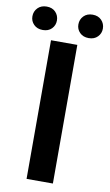

<svg xmlns="http://www.w3.org/2000/svg" viewBox="-151 -943 566 992"><g transform="rotate(10 132.0 -447.5)"><path d="M201 -727.3V0H62.9V-727.3ZM-53.3 -832.7Q-53.3 -858.7 -35.7 -876.8Q-18.1 -894.9 11.4 -894.9Q40.8 -894.9 58.1 -876.8Q75.3 -858.7 75.3 -832.7Q75.3 -807.5 58.1 -789.8Q40.8 -772 11.4 -772Q-18.1 -772 -35.7 -789.8Q-53.3 -807.5 -53.3 -832.7ZM187.9 -832.7Q187.9 -858.7 205.4 -876.8Q223 -894.9 252.5 -894.9Q281.6 -894.9 299 -876.8Q316.4 -858.7 316.4 -832.7Q316.4 -807.5 299 -789.8Q281.6 -772 252.5 -772Q223 -772 205.4 -789.8Q187.9 -807.5 187.9 -832.7Z"/></g></svg>

Font: Interface
Style: Bold
Weight: 700
Designer: Rasmus Andersson
Foundry: rsms
Version: Version 1.8